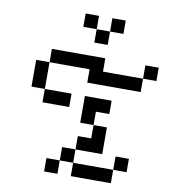

<svg xmlns="http://www.w3.org/2000/svg" viewBox="-97 -1006 964 1089"><g transform="rotate(10 384.5 -461.5)"><path d="M76.9 -615.4H153.8V-538.5H76.9ZM76.9 -538.5H153.8V-461.5H76.9ZM153.8 -692.3H230.8V-615.4H153.8ZM230.8 -692.3H307.7V-615.4H230.8ZM307.7 -692.3H384.6V-615.4H307.7ZM384.6 -692.3H461.5V-615.4H384.6ZM153.8 -461.5H230.8V-384.6H153.8ZM230.8 -461.5H307.7V-384.6H230.8ZM384.6 -615.4H461.5V-538.5H384.6ZM461.5 -615.4H538.5V-538.5H461.5ZM538.5 -615.4H615.4V-538.5H538.5ZM461.5 -461.5H538.5V-384.6H461.5ZM384.6 -461.5H461.5V-384.6H384.6ZM384.6 -384.6H461.5V-307.7H384.6ZM461.5 -307.7H538.5V-230.8H461.5ZM461.5 -230.8H538.5V-153.8H461.5ZM384.6 -230.8H461.5V-153.8H384.6ZM307.7 -153.8H384.6V-76.9H307.7ZM384.6 -76.9H461.5V0H384.6ZM461.5 -76.9H538.5V0H461.5ZM538.5 -76.9H615.4V0H538.5ZM615.4 -153.8H692.3V-76.9H615.4ZM692.3 -692.3H769.2V-615.4H692.3ZM615.4 -615.4H692.3V-538.5H615.4ZM230.8 -76.9H307.7V0H230.8ZM307.7 -846.2V-923.1H384.6V-846.2ZM384.6 -769.2V-846.2H461.5V-769.2ZM461.5 -846.2V-923.1H538.5V-846.2Z"/></g></svg>

Font: Jacquarda Bastarda 9
Style: Regular
Weight: 400
Designer: Sarah Cadigan-Fried
Version: Version 1.000; ttfautohint (v1.8.4.7-5d5b)